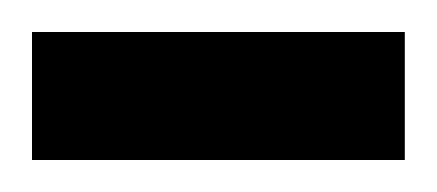

<svg xmlns="http://www.w3.org/2000/svg" viewBox="-20 -720 273 120"><path d="M0 -620V-700H233V-620Z"/></svg>

Font: Archivo Condensed
Style: Bold
Weight: 700
Width: 3
Designer: Hector Gatti
Foundry: Omnibus-Type
Version: Version 2.001